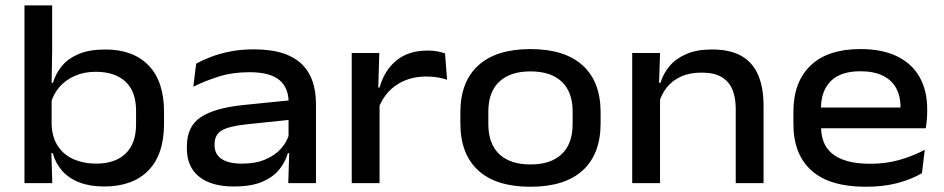

<svg xmlns="http://www.w3.org/2000/svg" viewBox="-20 -681 3512 714"><path d="M367.5 12.5Q314.5 12.5 275.5 -2.5Q236.5 -17.5 211.5 -45.5Q186.5 -73.5 176 -111.5H141.5L172 -216Q174.5 -167.5 196.8 -135.5Q219 -103.5 255.8 -88Q292.5 -72.5 337.5 -72.5Q408 -72.5 447 -109.8Q486 -147 486 -219V-269.5Q486 -340.5 446.8 -377.2Q407.5 -414 336 -414Q292 -414 257.5 -398.5Q223 -383 200.5 -356.8Q178 -330.5 169 -297L145.5 -373H177Q186.5 -406.5 209.5 -434.8Q232.5 -463 272.2 -480Q312 -497 371.5 -497Q475 -497 532.5 -437.8Q590 -378.5 590 -264.5V-221Q590 -106.5 531.8 -47Q473.5 12.5 367.5 12.5ZM71 0V-661H174V-492.5L171.5 -351L172 -330.5V-159.5L170.5 -127L174.5 0Z M1052 0 1056 -127.5 1053 -146V-277.5L1053.5 -298Q1053.5 -355.5 1018.2 -384Q983 -412.5 907.5 -412.5Q844.5 -412.5 792.5 -396Q740.5 -379.5 699 -358.5L709.5 -444.5Q732.5 -457 764 -469.2Q795.5 -481.5 835.5 -489.5Q875.5 -497.5 923.5 -497.5Q988 -497.5 1032.5 -482.8Q1077 -468 1104 -440.8Q1131 -413.5 1143 -376.5Q1155 -339.5 1155 -295V0ZM849.5 12.5Q766 12.5 720.5 -24Q675 -60.5 675 -128V-137.5Q675 -211 726.5 -245.2Q778 -279.5 885.5 -290.5L1064 -308.5L1067.5 -236.5L895.5 -218.5Q830 -211.5 804 -195.5Q778 -179.5 778 -145.5V-140Q778 -107.5 803.8 -90Q829.5 -72.5 880 -72.5Q930 -72.5 966.2 -87.8Q1002.5 -103 1025 -128.2Q1047.5 -153.5 1055.5 -183.5L1070 -111.5H1050.5Q1041 -78.5 1018.2 -50.2Q995.5 -22 954.8 -4.8Q914 12.5 849.5 12.5Z M1387.5 -278.5 1367.5 -355.5H1391.5Q1409.5 -419.5 1454.2 -456.2Q1499 -493 1570.5 -493Q1591.5 -493 1607.2 -489.8Q1623 -486.5 1635 -482.5L1642.5 -384.5Q1627 -390 1607.5 -393.2Q1588 -396.5 1566 -396.5Q1502.5 -396.5 1456 -366Q1409.5 -335.5 1387.5 -278.5ZM1288 0V-484H1390.5L1386 -331L1391.5 -325V0Z M1952.5 13.5Q1825 13.5 1758.5 -47.2Q1692 -108 1692 -222.5V-263.5Q1692 -377 1758.8 -437.8Q1825.5 -498.5 1952.5 -498.5Q2080 -498.5 2146.8 -437.8Q2213.5 -377 2213.5 -263.5V-222.5Q2213.5 -108 2146.8 -47.2Q2080 13.5 1952.5 13.5ZM1952.5 -69.5Q2028.5 -69.5 2069 -108Q2109.5 -146.5 2109.5 -219.5V-266.5Q2109.5 -338.5 2069.2 -377Q2029 -415.5 1952.5 -415.5Q1877 -415.5 1836.5 -377Q1796 -338.5 1796 -266.5V-219.5Q1796 -146.5 1836.5 -108Q1877 -69.5 1952.5 -69.5Z M2716 0V-277Q2716 -316.5 2704 -346.8Q2692 -377 2664.2 -394Q2636.5 -411 2588.5 -411Q2544.5 -411 2512 -396Q2479.5 -381 2459.2 -355.2Q2439 -329.5 2430.5 -297.5L2415 -373H2436Q2446 -406.5 2469.5 -434.8Q2493 -463 2532 -480Q2571 -497 2627.5 -497Q2696 -497 2738 -472.5Q2780 -448 2799.8 -401.2Q2819.5 -354.5 2819.5 -288V0ZM2331 0V-484H2434.5L2430.5 -357L2434.5 -347.5V0Z M3200 13.5Q3065 13.5 2997.8 -46.8Q2930.5 -107 2930.5 -219.5V-265.5Q2930.5 -376 2994.2 -437.2Q3058 -498.5 3179.5 -498.5Q3262 -498.5 3317.2 -471Q3372.5 -443.5 3400.2 -393.5Q3428 -343.5 3428 -276V-265Q3428 -249.5 3426.5 -233.5Q3425 -217.5 3422.5 -204H3326.5Q3328 -223.5 3328.5 -243.2Q3329 -263 3329 -280Q3329 -323.5 3312.2 -353.8Q3295.5 -384 3262.2 -400Q3229 -416 3179.5 -416Q3106 -416 3069.5 -379.5Q3033 -343 3033 -277.5V-250.5L3033.5 -239V-208Q3033.5 -178 3043 -153.2Q3052.5 -128.5 3074 -110.2Q3095.5 -92 3130.8 -82Q3166 -72 3217 -72Q3273.5 -72 3323.8 -86Q3374 -100 3419 -124L3408.5 -37Q3368.5 -13.5 3316.5 0Q3264.5 13.5 3200 13.5ZM2981 -204V-281H3402V-204Z"/></svg>

Font: Anek Gurmukhi Medium SemiExpanded
Style: Regular
Weight: 500
Width: 6
Version: Version 1.003